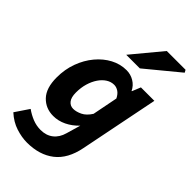

<svg xmlns="http://www.w3.org/2000/svg" viewBox="-290 -836 1121 1121"><g transform="rotate(45 271.0 -275.0)"><path d="M177.4 202.6Q134 202.6 86.1 187.2Q38.1 171.7 -3.8 133.5L53.8 48Q82 68.3 114.3 81.3Q146.6 94.2 181.4 94.2Q227.6 94.2 258.8 69.6Q289.9 45.1 302.4 0.2L327.9 -87.6Q295.2 -53.2 256.1 -34.4Q217 -15.6 175.8 -15.6Q113.2 -15.6 72.1 -58.8Q31.1 -102 31.1 -189.2Q31.1 -256.2 52.3 -313.9Q73.5 -371.6 110 -415.3Q146.5 -459 192.8 -483.5Q239.1 -508 290.2 -508Q324 -508 352.9 -490.7Q381.8 -473.3 396.2 -443H398.6L420.2 -496H531.2L433.5 -8.1Q412.4 99.5 346.2 151Q280 202.6 177.4 202.6ZM228.8 -127.6Q253.3 -127.6 282.1 -141.4Q311 -155.3 333.9 -191.5L364.8 -348.8Q352.2 -374.1 334.9 -385.3Q317.5 -396.5 299.6 -396.5Q274 -396.5 251.3 -382.1Q228.6 -367.7 211 -341.9Q193.4 -316.1 183.1 -281.6Q172.9 -247.2 172.9 -206.5Q172.9 -166.5 188.5 -147Q204 -127.6 228.8 -127.6ZM224.9 -570 376.7 -753H531.7L540.3 -737.4L337.3 -570Z"/></g></svg>

Font: Source Sans 3 VF
Style: Italic
Weight: 200
Italic angle: -11°
Designer: Paul D. Hunt
Foundry: Adobe Systems Incorporated
Version: Version 3.042;hotconv 1.0.118;makeotfexe 2.5.65603